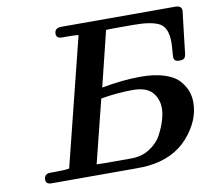

<svg xmlns="http://www.w3.org/2000/svg" viewBox="-77 -775 969 864"><g transform="rotate(-10 408.0 -343.0)"><path d="M64.9 -20Q64.9 -47.9 94.2 -47.9H113.8Q162.6 -47.9 180.2 -51.8L326.2 -636.2Q308.1 -638.2 271 -638.2H251Q225.1 -638.2 225.1 -659.2Q225.1 -686 255.9 -686H776.9Q805.7 -686 806.2 -663.1Q806.2 -660.2 802 -627.7Q797.9 -595.2 792.5 -547.1Q787.1 -499 784.2 -474.1Q782.2 -456.1 776.1 -450Q770 -443.8 753.9 -443.8Q738.8 -443.8 733.4 -449.5Q728 -455.1 728 -467.8Q728 -473.6 730 -494.9Q731.9 -516.1 731.9 -532.2Q731.9 -599.1 695.6 -618.7Q659.2 -638.2 577.1 -638.2H501Q460 -638.2 452.1 -637.2L390.1 -384.8Q487.3 -402.8 568.8 -402.8Q632.8 -402.8 677.5 -387.9Q722.2 -373 743.7 -348.1Q765.1 -323.2 773.7 -299.1Q782.2 -274.9 782.2 -248Q782.2 -165 715.6 -89.6Q648.9 -14.2 530.8 -2Q512.7 0 476.1 0H91.8Q64.9 0 64.9 -20ZM305.2 -48.8Q316.4 -47.9 339.8 -47.9H462.9Q511.7 -47.9 548.3 -71.5Q585 -95.2 603 -129.6Q621.1 -164.1 629.6 -194.1Q638.2 -224.1 638.2 -247.1Q638.2 -290 611.6 -320.1Q585 -350.1 522.9 -350.1Q452.1 -350.1 377 -336.9V-335.9Z"/></g></svg>

Font: CMU Serif
Style: BoldItalic
Weight: 700
Italic angle: -14.04°
Version: Version 0.7.0